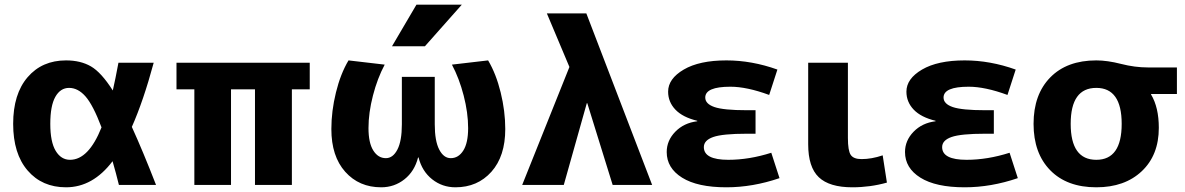

<svg xmlns="http://www.w3.org/2000/svg" viewBox="-20 -787 5044 817"><path d="M541 -247Q588 -144 644 0H486Q474 -49 459 -101Q375 10 261 10Q159 10 97.5 -61.5Q36 -133 36 -260Q36 -387 97.5 -458.5Q159 -530 261 -530Q323 -530 367 -504.5Q411 -479 460 -402Q471 -450 484 -520H634Q590 -357 541 -247ZM412 -245Q376 -340 344 -376.5Q312 -413 274 -413Q237 -413 215.5 -375Q194 -337 194 -260Q194 -183 217 -145Q240 -107 278 -107Q357 -107 412 -245Z M1065 -407H963V0H807V-407H731V-520H1298V-407H1222V0H1065Z M1761 -117H1759Q1744 -58 1701 -24Q1658 10 1602 10Q1508 10 1449 -56Q1390 -122 1390 -238Q1390 -314 1409.5 -393.5Q1429 -473 1463 -530L1617 -512Q1586 -454 1567 -380.5Q1548 -307 1548 -242Q1548 -179 1568.5 -146.5Q1589 -114 1622 -114Q1652 -114 1671 -150.5Q1690 -187 1690 -258V-460H1830V-258Q1830 -187 1849 -150.5Q1868 -114 1898 -114Q1931 -114 1951.5 -146.5Q1972 -179 1972 -242Q1972 -307 1953 -380.5Q1934 -454 1903 -512L2057 -530Q2091 -473 2110.5 -393.5Q2130 -314 2130 -238Q2130 -122 2071 -56Q2012 10 1918 10Q1862 10 1819 -24Q1776 -58 1761 -117ZM1752 -767H1945L1788 -590H1648Z M2477 -348 2379 0H2202L2403 -502L2307 -730H2475L2755 0H2587L2479 -348Z M2947 -273Q2885 -288 2854 -320.5Q2823 -353 2823 -397Q2823 -452 2889.5 -491Q2956 -530 3071 -530Q3179 -530 3288 -491L3253 -383Q3158 -418 3088 -418Q2981 -418 2981 -372Q2981 -345 3020 -331.5Q3059 -318 3158 -318H3195V-218H3158Q3055 -218 3015 -204Q2975 -190 2975 -161Q2975 -107 3079 -107Q3168 -107 3262 -137L3297 -29Q3183 10 3071 10Q2948 10 2882.5 -31Q2817 -72 2817 -140Q2817 -189 2853.5 -226.5Q2890 -264 2947 -271Z M3588 -520V-200Q3588 -146 3600 -128Q3612 -110 3646 -110Q3689 -110 3736 -126L3754 -10Q3683 10 3607 10Q3509 10 3464 -33Q3419 -76 3419 -173V-520Z M3961 -273Q3899 -288 3868 -320.5Q3837 -353 3837 -397Q3837 -452 3903.5 -491Q3970 -530 4085 -530Q4193 -530 4302 -491L4267 -383Q4172 -418 4102 -418Q3995 -418 3995 -372Q3995 -345 4034 -331.5Q4073 -318 4172 -318H4209V-218H4172Q4069 -218 4029 -204Q3989 -190 3989 -161Q3989 -107 4093 -107Q4182 -107 4276 -137L4311 -29Q4197 10 4085 10Q3962 10 3896.5 -31Q3831 -72 3831 -140Q3831 -189 3867.5 -226.5Q3904 -264 3961 -271Z M4878 -387V-385Q4911 -330 4911 -243Q4911 -127 4838.5 -58.5Q4766 10 4645 10Q4520 10 4449 -62.5Q4378 -135 4378 -260Q4378 -385 4449 -457.5Q4520 -530 4645 -530Q4692 -530 4750.5 -515Q4809 -500 4865 -500H4988V-387ZM4645 -107Q4753 -107 4753 -260Q4753 -413 4645 -413Q4536 -413 4536 -260Q4536 -107 4645 -107Z"/></svg>

Font: Mplus 1p ExtraBold
Style: Regular
Weight: 800
Version: Version 1.061